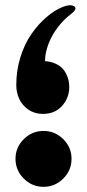

<svg xmlns="http://www.w3.org/2000/svg" viewBox="-20 -724 337 743"><path d="M146 -283.2Q113.8 -283.2 89.8 -299.8Q65.9 -316.4 54.4 -341.3Q43 -366.2 43 -395Q43 -451.7 59.3 -503.7Q75.7 -555.7 102.3 -593.5Q128.9 -631.3 160.2 -658Q191.4 -684.6 223.1 -697.3Q251.5 -708.5 266.1 -700.2Q279.3 -692.4 263.2 -676.8Q260.3 -673.8 256.3 -670.9Q233.4 -653.8 214.6 -631.8Q195.8 -609.9 182.6 -586.2Q169.4 -562.5 161.9 -536.9Q154.3 -511.2 154.3 -487.3Q176.3 -485.8 193.4 -478.3Q210.4 -470.7 220.5 -460.4Q230.5 -450.2 236.8 -436.8Q243.2 -423.3 245.6 -411.4Q248 -399.4 248 -387.2Q248 -345.2 220.2 -314.2Q192.4 -283.2 146 -283.2ZM224.9 -33Q192.9 -1 148.4 -1Q104 -1 72 -33Q40 -64.9 40 -109.4Q40 -153.8 72 -185.5Q104 -217.3 148.4 -217.3Q192.9 -217.3 224.9 -185.5Q256.8 -153.8 256.8 -109.4Q256.8 -64.9 224.9 -33Z"/></svg>

Font: Sahel Black FD
Style: Black-FD
Weight: 900
Foundry: Saber Rastikerdar (saber.rastikerdar@gmail.com)
Version: Version 3.3.1